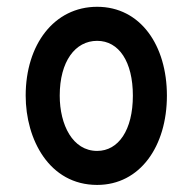

<svg xmlns="http://www.w3.org/2000/svg" viewBox="-20 -520 553 551"><path d="M258.8 -86.9C188.5 -86.9 151.4 -161.6 151.4 -245.6C151.4 -343.8 195.8 -402.8 258.8 -402.8C321.3 -402.8 361.3 -342.8 361.3 -245.6C361.3 -146.5 319.8 -86.9 258.8 -86.9ZM258.8 10.7C381.8 10.7 459 -100.1 459 -245.6C459 -389.6 383.3 -500.5 258.8 -500.5C135.3 -500.5 53.7 -392.1 53.7 -245.6C53.7 -120.1 121.1 10.7 258.8 10.7Z"/></svg>

Font: Velvelyne Book
Style: Bold
Weight: 700
Designer: Manon Van der Borght et Mariel Nils
Foundry: Velvetyne
Version: Version 1.070;Glyphs 3.3.1 (3343)